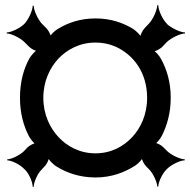

<svg xmlns="http://www.w3.org/2000/svg" viewBox="-20 -674 733 740"><path d="M638 -297C638 -357 623 -407 600 -448C595 -458 578 -478 570 -480L569 -476C577 -474 596 -485 604 -492L623 -512C640 -528 675 -545 693 -545V-549C675 -549 640 -566 623 -582V-583C606 -599 590 -636 590 -654H586C586 -636 570 -599 553 -582L537 -565C529 -556 519 -537 521 -529H524C523 -538 504 -555 494 -562C455 -586 407 -603 348 -603C289 -603 241 -586 202 -562C192 -556 173 -539 172 -531L176 -530C177 -538 167 -557 159 -565L142 -582C126 -599 110 -634 110 -652H106C106 -634 90 -599 74 -582C58 -566 23 -549 6 -549V-545C23 -545 58 -528 74 -512L91 -495C98 -487 117 -476 126 -478L125 -482C117 -480 100 -460 94 -450C71 -409 57 -358 57 -297C57 -239 70 -191 91 -150C96 -140 111 -120 119 -118L120 -122C112 -124 94 -113 86 -106L73 -92C57 -76 24 -60 8 -60V-56C24 -56 57 -40 72 -24C90 -10 106 27 106 46H110C110 29 124 -4 140 -20L151 -32C160 -40 170 -60 168 -69L164 -68C166 -59 185 -41 195 -34C236 -8 287 10 348 10C409 10 459 -9 500 -35C510 -41 529 -59 530 -68L526 -69C525 -60 535 -41 544 -32L556 -20C571 -4 586 29 586 45H590C590 29 605 -4 620 -19C635 -37 673 -56 692 -56V-60C675 -60 640 -76 624 -92L609 -107C601 -115 583 -125 575 -123L576 -119C584 -121 599 -141 604 -151C624 -191 638 -239 638 -297ZM147 -297C147 -362 173 -414 206 -449C238 -482 286 -510 348 -510C375 -510 401 -505 426 -494C494 -463 547 -395 547 -297C547 -232 522 -180 489 -145C457 -111 410 -83 348 -83C286 -83 238 -111 206 -145C173 -180 147 -232 147 -297Z"/></svg>

Font: Asimov
Style: Edge
Weight: 500
Designer: Google
Version: Version 2.000980: 2014